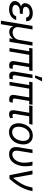

<svg xmlns="http://www.w3.org/2000/svg" viewBox="1750 -2562 1017 4558"><g transform="rotate(90 2259.0 -283.5)"><path d="M234.4 -284.2H307.6L302.7 -244.1H237.3Q199.2 -244.1 168.9 -231.7Q138.7 -219.2 119.9 -198.5Q101.1 -177.7 96.7 -152.3Q90.3 -113.8 123.5 -90.3Q156.7 -66.9 218.8 -66.4Q278.3 -66.9 314.5 -89.6Q350.6 -112.3 370.1 -159.2H456.1Q444.8 -120.6 421.9 -89.6Q398.9 -58.6 366 -36.4Q333 -14.2 291.5 -2.2Q250 9.8 201.2 9.8Q138.2 9.8 91.8 -10Q45.4 -29.8 22.5 -65.4Q-0.5 -101.1 6.8 -147.5Q12.2 -176.8 33.4 -208.5Q54.7 -240.2 102.3 -262.2Q149.9 -284.2 234.4 -284.2ZM304.7 -261.7H231.4Q169.4 -261.7 132.8 -273.7Q96.2 -285.6 78.9 -304.9Q61.5 -324.2 57.9 -347.2Q54.2 -370.1 57.6 -391.6Q66.4 -442.4 98.6 -478.3Q130.9 -514.2 181.2 -533.4Q231.4 -552.7 293.9 -552.7Q356 -552.7 399.2 -533.9Q442.4 -515.1 464.8 -479.7Q487.3 -444.3 485.4 -394.5H397.5Q395.5 -432.1 365.7 -454.6Q335.9 -477.1 281.2 -477.5Q225.1 -477.1 187.5 -453.9Q149.9 -430.7 143.6 -391.6Q138.2 -357.9 163.6 -337.4Q189 -316.9 248 -316.4H313.5Z M470.7 204.1 595.7 -545.9H679.7L626 -222.7Q618.7 -178.7 631.8 -145.3Q645 -111.8 675.8 -93Q706.5 -74.2 752 -74.2Q797.4 -74.2 834.2 -93Q871.1 -111.8 895.5 -145.3Q919.9 -178.7 926.8 -222.7L980.5 -545.9H1064.5L973.6 0H889.6L904.3 -81.1H899.4Q869.6 -38.1 826.7 -15.4Q783.7 7.3 738.3 6.8Q693.4 7.3 657.7 -15.4Q622.1 -38.1 607.4 -81.1H602.5L554.7 204.1Z M1665 -545.9 1652.3 -467.8H1117.2L1129.9 -545.9ZM1294.9 -545.9 1204.1 0H1120.1L1210.9 -545.9ZM1502.9 -545.9H1586.9L1518.6 -134.8Q1512.2 -96.7 1530.5 -85.9Q1548.8 -75.2 1570.3 -75.2Q1582 -75.2 1594.2 -77.6Q1606.4 -80.1 1614.3 -82L1601.6 -3.9Q1589.8 -1 1570.8 3.2Q1551.8 7.3 1526.4 6.8Q1476.1 7.3 1449.2 -24.4Q1422.4 -56.2 1435.5 -134.8Z M1752 -545.9H1835.9L1767.6 -134.8Q1761.2 -96.7 1779.5 -85.9Q1797.9 -75.2 1820.3 -75.2Q1831.1 -75.2 1844 -77.6Q1856.9 -80.1 1863.3 -82L1850.6 -2.9Q1838.4 0.5 1820.3 3.9Q1802.2 7.3 1776.4 6.8Q1726.1 7.3 1698.7 -24.4Q1671.4 -56.2 1683.6 -134.8ZM1770.5 -606.4 1822.3 -772.5H1913.1L1829.1 -606.4Z M2467.8 -545.9 2455.1 -467.8H1919.9L1932.6 -545.9ZM2097.7 -545.9 2006.8 0H1922.9L2013.7 -545.9ZM2305.7 -545.9H2389.6L2321.3 -134.8Q2314.9 -96.7 2333.3 -85.9Q2351.6 -75.2 2373 -75.2Q2384.8 -75.2 2397 -77.6Q2409.2 -80.1 2417 -82L2404.3 -3.9Q2392.6 -1 2373.5 3.2Q2354.5 7.3 2329.1 6.8Q2278.8 7.3 2252 -24.4Q2225.1 -56.2 2238.3 -134.8Z M2938.5 -545.9 2925.8 -467.8H2482.4L2495.1 -545.9ZM2669.9 -545.9H2753.9L2685.5 -131.8Q2680.2 -101.1 2686.5 -88.1Q2692.9 -75.2 2705.1 -72.5Q2717.3 -69.8 2728.5 -69.3Q2741.2 -69.8 2753.9 -75Q2766.6 -80.1 2775.4 -85L2786.1 -18.6Q2759.8 -0.5 2736.6 4.6Q2713.4 9.8 2689.5 9.8Q2634.3 9.8 2611.6 -23.9Q2588.9 -57.6 2601.6 -136.7Z M3117.2 11.7Q3041.5 11.2 2990.7 -24.7Q2939.9 -60.5 2919.2 -125Q2898.4 -189.5 2912.1 -275.4Q2925.8 -359.4 2966.1 -421.6Q3006.3 -483.9 3066.4 -518.3Q3126.5 -552.7 3199.2 -552.7Q3274.4 -552.7 3325 -516.8Q3375.5 -481 3396.5 -416Q3417.5 -351.1 3403.3 -264.6Q3390.1 -181.6 3349.6 -119.4Q3309.1 -57.1 3249.3 -22.9Q3189.5 11.2 3117.2 11.7ZM3118.2 -63.5Q3175.8 -64 3218.3 -93.5Q3260.7 -123 3287.1 -171.1Q3313.5 -219.2 3322.3 -275.4Q3331.1 -329.1 3321.8 -375Q3312.5 -420.9 3282.2 -449.2Q3252 -477.5 3197.3 -477.5Q3140.1 -477.5 3097.4 -447.5Q3054.7 -417.5 3028.3 -369.1Q3002 -320.8 2993.2 -264.6Q2984.4 -211.4 2993.4 -165.5Q3002.4 -119.6 3033 -91.8Q3063.5 -64 3118.2 -63.5Z M3532.2 -545.9H3615.2L3560.5 -210Q3551.8 -156.7 3562.5 -125.5Q3573.2 -94.2 3595.9 -80.6Q3618.7 -66.9 3646.5 -66.4Q3692.9 -66.9 3732.7 -95Q3772.5 -123 3800 -170.7Q3827.6 -218.3 3836.9 -277.3Q3843.3 -317.9 3842.3 -364.5Q3841.3 -411.1 3835 -458.3Q3828.6 -505.4 3818.4 -545.9H3907.2Q3917.5 -516.1 3922.9 -471.2Q3928.2 -426.3 3928 -375.5Q3927.7 -324.7 3919.9 -277.3Q3907.7 -202.6 3872.3 -137.2Q3836.9 -71.8 3778.8 -31Q3720.7 9.8 3638.7 9.8Q3550.3 9.8 3504.2 -43.5Q3458 -96.7 3476.6 -211.9Z M4139.6 0 4028.3 -545.9H4120.1L4202.1 -89.8H4208Q4265.6 -162.1 4304.2 -221.9Q4342.8 -281.7 4367.7 -334.7Q4392.6 -387.7 4407.7 -439Q4422.9 -490.2 4433.6 -545.9H4517.6Q4495.1 -409.2 4421.1 -270.3Q4347.2 -131.3 4224.6 0Z"/></g></svg>

Font: Inter Tight
Style: Italic
Weight: 400
Italic angle: -9.39999°
Designer: Rasmus Andersson
Foundry: rsms
Version: Version 3.002